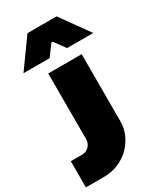

<svg xmlns="http://www.w3.org/2000/svg" viewBox="-286 -877 971 1144"><g transform="rotate(-30 199.0 -305.0)"><path d="M325 -60Q325 -11 305.5 32.5Q286 76 252.5 109Q219 142 173 161Q127 180 75 180H-50V0H30Q56 0 75.5 -20Q95 -40 95 -70V-520H325ZM308 -790 448 -595H268L213 -670H203L148 -595H-32L108 -790Z"/></g></svg>

Font: Imperial One
Style: Regular
Weight: 400
Designer: Jovanny Lemonad
Foundry: Jovanny Lemonad
Version: Version 1.000